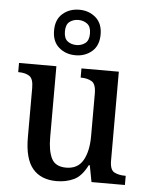

<svg xmlns="http://www.w3.org/2000/svg" viewBox="-56 -860 712 916"><g transform="rotate(5 299.5 -402.0)"><path d="M249 10Q174 10 134.5 -37Q95 -84 95 -186V-423Q95 -467 75.5 -479.5Q56 -492 25 -492H22V-536H201V-196Q201 -130 219.5 -94Q238 -58 289 -58Q345 -58 370 -102Q395 -146 395 -218V-421Q395 -468 374 -480Q353 -492 324 -492H321V-536H500V-111Q500 -66 521 -55Q542 -44 572 -44H576V0H416L401 -79H396Q369 -25 332 -7.5Q295 10 249 10ZM287 -596Q240 -596 207.5 -624Q175 -652 175 -705Q175 -758 207.5 -786Q240 -814 287 -814Q333 -814 365.5 -786Q398 -758 398 -705Q398 -652 365.5 -624Q333 -596 287 -596ZM287 -645Q311 -645 329 -658.5Q347 -672 347 -705Q347 -738 329 -751.5Q311 -765 287 -765Q262 -765 244.5 -751.5Q227 -738 227 -705Q227 -672 244.5 -658.5Q262 -645 287 -645Z"/></g></svg>

Font: Noto Serif Tamil SemiCondensed Medium
Style: Italic
Weight: 500
Width: 4
Italic angle: -12°
Designer: Indian Type Foundry, Tom Grace, and the Monotype Design Team
Foundry: Monotype Imaging Inc.
Version: Version 2.003; ttfautohint (v1.8.4.7-5d5b)